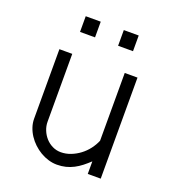

<svg xmlns="http://www.w3.org/2000/svg" viewBox="-128 -790 813 898"><g transform="rotate(20 278.0 -340.5)"><path d="M471.2 -502.9H407.7V-165.5Q398.4 -143.1 382.6 -122.3Q366.7 -101.6 346.2 -86.2Q325.7 -70.8 301.8 -61.5Q277.8 -52.2 252.9 -52.2Q230.5 -52.2 210.9 -61.8Q191.4 -71.3 177.2 -87.2Q163.1 -103 154.8 -123.3Q146.5 -143.6 146.5 -165.5V-502.9H82.5V-157.2Q82.5 -135.7 89.4 -115.2Q96.2 -94.7 108.4 -76.2Q120.6 -57.6 137.2 -42Q153.8 -26.4 172.9 -15.1Q191.9 -3.9 213.1 2.4Q234.4 8.8 255.4 8.8Q278.8 8.8 299.3 3.7Q319.8 -1.5 338.1 -11Q356.4 -20.5 373.3 -33.7Q390.1 -46.9 406.7 -62.5V0H471.2ZM220.2 -689.9H145.5V-611.8H220.2ZM409.2 -689.9H335V-611.8H409.2Z"/></g></svg>

Font: Saysettha
Style: Regular
Weight: 400
Designer: John M. Durdin
Foundry: Lao Script for Windows
Version: Version 2.201